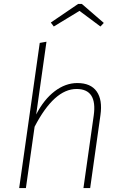

<svg xmlns="http://www.w3.org/2000/svg" viewBox="-20 -951 622 971"><path d="M252 -817 237 -837 375 -931H394L505 -835L488 -817L382 -896ZM371 -531Q439 -531 469 -488.5Q499 -446 488 -369L436 0H402L454 -367Q473 -501 367 -501Q254 -501 155 -310L111 0H77L181 -734L215 -740L163 -372Q202 -448 256.5 -489.5Q311 -531 371 -531Z"/></svg>

Font: Fira Sans UltraLight
Style: Italic
Weight: 200
Italic angle: -8°
Designer: Carrois Corporate & Edenspiekermann AG
Foundry: Carrois Corporate GbR & Edenspiekermann AG
Version: Version 4.203;PS 004.203;hotconv 1.0.88;makeotf.lib2.5.64775